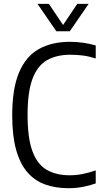

<svg xmlns="http://www.w3.org/2000/svg" viewBox="-20 -966 527 995"><path d="M334.5 9.3Q267.1 9.3 213.2 -10.3Q159.3 -29.9 121.4 -73.9Q83.5 -117.9 63.4 -190.4Q43.3 -262.9 43.3 -368.7Q43.3 -507.2 78.9 -590.8Q114.4 -674.4 181.3 -711.8Q248.2 -749.3 342.5 -749.3Q375.9 -749.3 410.1 -744.6Q444.2 -739.9 476.1 -730.5V-663.1Q440.9 -674.3 409.2 -678.3Q377.6 -682.3 344.2 -682.3Q272.6 -682.3 223.2 -653.8Q173.8 -625.3 148.3 -557.3Q122.9 -489.3 122.9 -370.7Q122.9 -248.9 148.7 -180.8Q174.5 -112.7 223.3 -85.2Q272.1 -57.7 341.2 -57.7Q374.4 -57.7 406.8 -64Q439.2 -70.2 476.1 -83V-15.5Q447.2 -4.9 410.7 2.2Q374.3 9.3 334.5 9.3ZM271.9 -804.1 174.4 -945.8H233.4L312.7 -827.9H301.1L380.4 -945.8H439.3L341.8 -804.1Z"/></svg>

Font: Encode Sans Condensed Thin
Style: Regular
Weight: 100
Width: 3
Designer: Multiple Designers
Foundry: Impallari Type
Version: Version 3.002